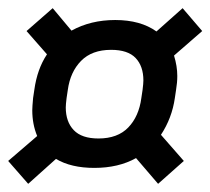

<svg xmlns="http://www.w3.org/2000/svg" viewBox="-20 -543 515 470"><path d="M475 -467 406 -407Q414 -381 414 -357Q414 -341 411 -323L408 -303Q401 -254 374 -213L430 -149L367 -93L313 -156Q270 -132 211 -132Q154 -132 117 -154L49 -93L0 -149L71 -210Q59 -239 59 -273Q59 -281 61 -303L64 -323Q71 -374 95 -410L45 -467L109 -523L155 -468Q202 -494 262 -494Q324 -494 363 -466L427 -523ZM146 -323 143 -303Q141 -287 141 -280Q141 -245 160.5 -224.5Q180 -204 221 -204Q268 -204 294 -231Q320 -258 326 -303L329 -323Q331 -339 331 -346Q331 -381 312 -401Q293 -421 252 -421Q205 -421 178.5 -394Q152 -367 146 -323Z"/></svg>

Font: Ropa Sans
Style: Italic
Weight: 400
Version: Version 1.100